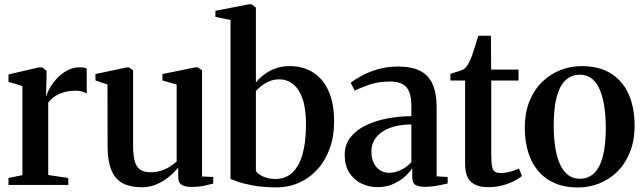

<svg xmlns="http://www.w3.org/2000/svg" viewBox="-20 -838 2920 870"><path d="M18.5 0V-31.5L81.5 -44.5V-448L18.5 -467.5V-500.5L155 -532.5H171.5L191 -517.5V-489.5L188.5 -402L191 -405.5Q194.5 -419.5 206.5 -440.5Q218.5 -461.5 238.2 -482.8Q258 -504 284.2 -518.5Q310.5 -533 342 -533Q353.5 -533 361 -531.5Q368.5 -530 373 -528V-414Q367 -418.5 354.5 -422.8Q342 -427 323.5 -427Q295 -427 271.5 -420.5Q248 -414 229.8 -402Q211.5 -390 198.5 -372.5V-45L289.5 -31.5V0Z M846.5 9Q818.5 9 803 -0.8Q787.5 -10.5 787.5 -37V-79Q771 -58 746 -37.2Q721 -16.5 690 -3Q659 10.5 623 10.5Q540 10.5 503.8 -34Q467.5 -78.5 467.5 -178L467 -455L412.5 -473.5V-502.5L553.5 -532.5H565L583 -519.5V-181Q583 -139 589.5 -111.8Q596 -84.5 613 -71Q630 -57.5 661 -57.5Q688.5 -57.5 710.8 -64.8Q733 -72 750.5 -83.2Q768 -94.5 780.5 -106V-455L716 -473.5V-502.5L863.5 -532.5H876L895.5 -519.5V-38.5L946.5 -36L946 -6Q929 -1.5 904 3.8Q879 9 846.5 9Z M956 -761.5V-789L1107 -818.5H1120L1139.5 -804V-464Q1150 -478.5 1171.2 -496Q1192.5 -513.5 1223.2 -526Q1254 -538.5 1292 -538.5Q1353 -538.5 1398.2 -510.2Q1443.5 -482 1468.8 -425.8Q1494 -369.5 1494 -286.5Q1494 -220 1474.2 -165.5Q1454.5 -111 1419.2 -71.5Q1384 -32 1336.2 -10.5Q1288.5 11 1232.5 11Q1173.5 11 1129.5 3Q1085.5 -5 1058.8 -14.2Q1032 -23.5 1024.5 -27V-747.5ZM1247 -478.5Q1220 -478.5 1199 -469.2Q1178 -460 1163 -447.5Q1148 -435 1139.5 -425.5V-63.5Q1148 -49 1172.5 -38Q1197 -27 1228.5 -27Q1272.5 -27 1303.2 -54.5Q1334 -82 1350 -136.2Q1366 -190.5 1366.5 -270.5Q1367 -345.5 1350.8 -391Q1334.5 -436.5 1307.2 -457.5Q1280 -478.5 1247 -478.5Z M1691 10Q1651 10 1617 -6.8Q1583 -23.5 1562.5 -55.8Q1542 -88 1542 -136Q1542 -183.5 1569 -217Q1596 -250.5 1640.2 -271.2Q1684.5 -292 1737.8 -301.8Q1791 -311.5 1844 -311.5V-358Q1844 -394 1835.5 -418.5Q1827 -443 1805.8 -455.8Q1784.5 -468.5 1747 -468.5Q1695 -468.5 1654.2 -454.5Q1613.5 -440.5 1587.5 -427.5L1569 -462.5Q1584.5 -475.5 1615.5 -493Q1646.5 -510.5 1689.5 -523.5Q1732.5 -536.5 1783.5 -536.5Q1845.5 -536.5 1884 -516.8Q1922.5 -497 1940.5 -456Q1958.5 -415 1958.5 -352V-39L2008.5 -36V-7Q1998 -4 1981 -0.5Q1964 3 1944.2 5.8Q1924.5 8.5 1905 8.5Q1876.5 8.5 1862.2 -0.2Q1848 -9 1848 -36V-76.5Q1838.5 -60 1816.8 -39.8Q1795 -19.5 1763.2 -4.8Q1731.5 10 1691 10ZM1742.5 -55Q1770 -55 1797 -68Q1824 -81 1844 -103V-274Q1787 -274 1746.5 -258.5Q1706 -243 1684.5 -215.5Q1663 -188 1663 -151Q1663 -120.5 1673.8 -99Q1684.5 -77.5 1702.5 -66.2Q1720.5 -55 1742.5 -55Z M2191.5 10Q2141 10 2114.2 -13.8Q2087.5 -37.5 2087.5 -97.5V-473H2021V-503.5Q2029.5 -506.5 2041 -509.8Q2052.5 -513 2063 -516.5Q2073.5 -520 2079.5 -523.5Q2087 -528 2092.5 -534.8Q2098 -541.5 2102.8 -550.2Q2107.5 -559 2112 -569Q2117 -580 2123.2 -599Q2129.5 -618 2136 -638.8Q2142.5 -659.5 2147 -676H2204.5L2205.5 -522.5H2329.5V-473H2206V-138.5Q2206 -100.5 2210 -82.5Q2214 -64.5 2223.8 -59.2Q2233.5 -54 2250.5 -54Q2269.5 -54 2293.5 -60.5Q2317.5 -67 2331.5 -74.5L2345 -40.5Q2331 -28.5 2307.8 -16.8Q2284.5 -5 2254.8 2.5Q2225 10 2191.5 10Z M2358 -258Q2358 -327.5 2379.5 -380Q2401 -432.5 2437.8 -467.8Q2474.5 -503 2520.2 -520.8Q2566 -538.5 2615 -538.5Q2696.5 -538.5 2750 -504Q2803.5 -469.5 2829.5 -409Q2855.5 -348.5 2855.5 -269.5Q2855.5 -200 2834 -147.2Q2812.5 -94.5 2776 -59.2Q2739.5 -24 2693.8 -6.2Q2648 11.5 2599 11.5Q2538.5 11.5 2493.2 -8.2Q2448 -28 2418 -64Q2388 -100 2373 -149.5Q2358 -199 2358 -258ZM2607.5 -28Q2645.5 -28 2671.8 -53Q2698 -78 2711.5 -129Q2725 -180 2725 -257.5Q2725 -307.5 2718.8 -351.5Q2712.5 -395.5 2699 -428.8Q2685.5 -462 2663 -480.8Q2640.5 -499.5 2608 -499.5Q2569.5 -499.5 2542.8 -474.5Q2516 -449.5 2502.5 -398.8Q2489 -348 2489 -269.5Q2489 -219.5 2495.2 -175.5Q2501.5 -131.5 2515.5 -98.2Q2529.5 -65 2552.2 -46.5Q2575 -28 2607.5 -28Z"/></svg>

Font: Merriweather 96pt SemiBold
Style: Regular
Weight: 600
Version: Version 2.100